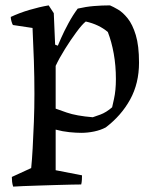

<svg xmlns="http://www.w3.org/2000/svg" viewBox="-20 -482 572 714"><path d="M29 212Q26 203 25 194Q24 185 24 176L96 143Q99 114 101.5 69Q104 24 106 -28.5Q108 -81 108 -133Q108 -195 106 -256Q104 -317 101 -378L28 -389Q25 -394 22.5 -403Q20 -412 20 -419Q52 -434 89 -445Q126 -456 161 -462L180 -433L185 -316L195 -312Q197 -317 207.5 -341Q218 -365 234.5 -395.5Q251 -426 269 -450Q299 -457 329 -459.5Q359 -462 389 -462Q401 -457 419 -446.5Q437 -436 455 -413.5Q473 -391 485 -351.5Q497 -312 497 -249Q497 -172 464 -112Q431 -52 373 -8Q354 2 330 7Q306 12 282 12Q263 12 238 9.5Q213 7 187 0V151L285 170Q285 177 284.5 186.5Q284 196 282 204Q272 204 247 204.5Q222 205 189.5 206Q157 207 125 208Q93 209 67 210Q41 211 29 212ZM325 -46Q332 -48 353.5 -56Q375 -64 397 -83Q397 -83 404 -114.5Q411 -146 411 -188Q411 -238 403 -282.5Q395 -327 381 -363Q348 -391 299 -402Q286 -392 264.5 -363Q243 -334 221.5 -299.5Q200 -265 187 -237V-78Q192 -76 228 -63.5Q264 -51 325 -46Z"/></svg>

Font: Labrada
Style: Regular
Weight: 400
Designer: Mercedes Jáuregui
Foundry: Omnibus-Type Team
Version: Version 1.000; ttfautohint (v1.8.4.7-5d5b)